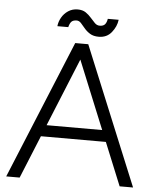

<svg xmlns="http://www.w3.org/2000/svg" viewBox="-58 -919 779 968"><g transform="rotate(5 331.0 -435.0)"><path d="M584 0 298 -700H364L652 0ZM10 0 298 -700H364L78 0ZM146 -217V-275H516V-217ZM413 -742Q386 -742 368.5 -753Q351 -764 339.5 -778Q328 -792 318 -803Q308 -814 296 -814Q278 -814 269.5 -805.5Q261 -797 256 -777H201Q203 -799 215 -820.5Q227 -842 248 -856Q269 -870 296 -870Q321 -870 337 -859Q353 -848 365 -834Q377 -820 388 -809Q399 -798 413 -798Q431 -798 439.5 -807.5Q448 -817 451 -836H506Q502 -802 478 -772Q454 -742 413 -742Z"/></g></svg>

Font: Figtree Light Light
Style: Regular
Weight: 300
Version: Version 2.001;gftools[0.9.30]